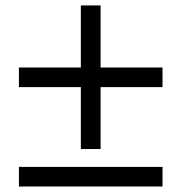

<svg xmlns="http://www.w3.org/2000/svg" viewBox="-20 -699 658 698"><path d="M570.8 -21H48.8V-92.3H570.8ZM570.8 -382.3H48.8V-453.6H570.8ZM273.9 -157.2V-679.2H345.7V-157.2Z"/></svg>

Font: KhunPaOh
Style: Regular
Weight: 400
Designer: Khon Soe Zaw Thu
Version: Version 1.00 July 11, 2016, initial release